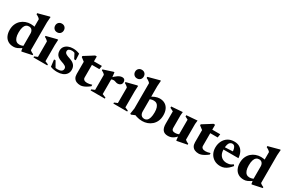

<svg xmlns="http://www.w3.org/2000/svg" viewBox="121 -1930 4701 3159"><g transform="rotate(30 2472.0 -351.0)"><path d="M357 -314Q357 -354 336.8 -379.8Q316.5 -405.5 278 -405.5Q247 -405.5 224.5 -387.5Q202 -369.5 190 -331.5Q178 -293.5 178 -233Q178 -176 191.2 -138.8Q204.5 -101.5 228.2 -83.8Q252 -66 285 -66Q309 -66 333.8 -73.2Q358.5 -80.5 381 -97V-55.5Q351.5 -35 329 -21.8Q306.5 -8.5 288 -0.8Q269.5 7 253.2 10Q237 13 220.5 13Q158.5 13 115.8 -13.8Q73 -40.5 51.2 -88.2Q29.5 -136 29.5 -198.5Q29.5 -261 50.8 -308.8Q72 -356.5 108.2 -389Q144.5 -421.5 190.2 -438Q236 -454.5 285 -454.5Q312 -454.5 337 -450.5Q362 -446.5 388.5 -438.2Q415 -430 445.5 -416L357 -406.5V-589Q349.5 -598.5 339.2 -607Q329 -615.5 315.5 -623.8Q302 -632 284.5 -640.5V-661L492 -716.5H507L499.5 -610V-83Q505 -77.5 512.2 -71.8Q519.5 -66 528.2 -61Q537 -56 546.2 -51.5Q555.5 -47 565 -43.5V-25L386 13H370.5L357 -68Z M724.5 -552Q688 -552 665.2 -575.8Q642.5 -599.5 642.5 -635Q642.5 -669.5 665.2 -692.8Q688 -716 724.5 -716Q762 -716 784.2 -692.8Q806.5 -669.5 806.5 -635Q806.5 -599.5 784.2 -575.8Q762 -552 724.5 -552ZM803 -455 798 -350.5V-44.5L858 -19.5V0H595.5V-19.5L655.5 -45V-338.5Q648.5 -348 638.5 -356.2Q628.5 -364.5 616.5 -372.5Q604.5 -380.5 590.5 -387V-406L782.5 -455Z M1087 -454.5Q1126.5 -454.5 1155 -448.2Q1183.5 -442 1215.5 -429L1222 -307.5H1191.5L1128.5 -429L1169.5 -387.5Q1150 -400.5 1130.8 -407Q1111.5 -413.5 1092 -413.5Q1055 -413.5 1035.2 -400Q1015.5 -386.5 1015.5 -362Q1015.5 -344.5 1024.5 -331.8Q1033.5 -319 1056.2 -307.5Q1079 -296 1120 -283Q1151 -273 1174 -259.5Q1197 -246 1212.5 -228.5Q1228 -211 1236 -188.5Q1244 -166 1244 -138.5Q1244 -88.5 1218.5 -54.8Q1193 -21 1149.5 -4Q1106 13 1051 13Q1013.5 13 981 7Q948.5 1 921.5 -10.5L905.5 -140.5H935L1010.5 -7.5L945.5 -47.5Q963 -40 978.2 -35.8Q993.5 -31.5 1008.2 -29.8Q1023 -28 1037 -28Q1080 -28 1106 -44.2Q1132 -60.5 1132 -93.5Q1132 -108.5 1125.8 -119.8Q1119.5 -131 1106 -140Q1092.5 -149 1071.8 -157.5Q1051 -166 1021.5 -175.5Q982.5 -188.5 958.2 -207.8Q934 -227 922.5 -253.2Q911 -279.5 911 -313Q911 -358.5 935.2 -390Q959.5 -421.5 999.8 -438Q1040 -454.5 1087 -454.5Z M1490 -135.5Q1490 -108 1510 -92.8Q1530 -77.5 1567.5 -77.5Q1586.5 -77.5 1609 -81.5Q1631.5 -85.5 1658.5 -94.5V-65.5Q1622.5 -37.5 1592 -20.2Q1561.5 -3 1536.2 4.8Q1511 12.5 1489.5 12.5Q1447.5 12.5 1415.8 -1.5Q1384 -15.5 1366 -45Q1348 -74.5 1348 -120.5V-352L1281 -403V-423Q1294.5 -431.5 1311.8 -442.2Q1329 -453 1348.2 -465Q1367.5 -477 1387 -489.2Q1406.5 -501.5 1424.8 -513.2Q1443 -525 1458.5 -535H1490V-429.5ZM1432.5 -375V-441.5H1641L1631 -375Z M2025.5 -449.5Q2057 -449.5 2070.8 -432Q2084.5 -414.5 2084.5 -389.5Q2084.5 -354.5 2062.2 -336.5Q2040 -318.5 2013 -318.5Q1992.5 -318.5 1979.2 -322.8Q1966 -327 1954.2 -331.2Q1942.5 -335.5 1926 -335.5Q1914.5 -335.5 1903 -332.8Q1891.5 -330 1881 -324.2Q1870.5 -318.5 1860.5 -309.5L1850 -335Q1878 -366 1902 -387.5Q1926 -409 1947.5 -422.8Q1969 -436.5 1988.2 -443Q2007.5 -449.5 2025.5 -449.5ZM1884 -353V-47L1952 -19.5V0H1681V-19.5L1741.5 -45V-331Q1733.5 -342 1724 -349.8Q1714.5 -357.5 1703 -364.5Q1691.5 -371.5 1676.5 -378.5V-396.5L1856.5 -455H1872Z M2243 -552Q2206.5 -552 2183.8 -575.8Q2161 -599.5 2161 -635Q2161 -669.5 2183.8 -692.8Q2206.5 -716 2243 -716Q2280.5 -716 2302.8 -692.8Q2325 -669.5 2325 -635Q2325 -599.5 2302.8 -575.8Q2280.5 -552 2243 -552ZM2321.5 -455 2316.5 -350.5V-44.5L2376.5 -19.5V0H2114V-19.5L2174 -45V-338.5Q2167 -348 2157 -356.2Q2147 -364.5 2135 -372.5Q2123 -380.5 2109 -387V-406L2301 -455Z M2497.5 -26 2550 -26.5 2455 13.5 2437.5 4 2454 -102.5V-584.5Q2446.5 -594 2436 -602.8Q2425.5 -611.5 2411.2 -620.5Q2397 -629.5 2377.5 -639V-660L2588.5 -716.5H2604L2596.5 -610.5V-127.5Q2596.5 -101 2605.8 -80.2Q2615 -59.5 2633.2 -47.5Q2651.5 -35.5 2677 -35.5Q2707.5 -35.5 2729.5 -54Q2751.5 -72.5 2763.2 -112Q2775 -151.5 2775 -215Q2775 -269 2762 -304.8Q2749 -340.5 2725.2 -358Q2701.5 -375.5 2668.5 -375.5Q2651.5 -375.5 2634.2 -372.5Q2617 -369.5 2600.8 -363Q2584.5 -356.5 2570 -345.5L2547 -380Q2573.5 -397.5 2598.2 -411.2Q2623 -425 2646.2 -434.8Q2669.5 -444.5 2691.8 -449.5Q2714 -454.5 2734.5 -454.5Q2796 -454.5 2838.2 -428.2Q2880.5 -402 2902 -354.5Q2923.5 -307 2923.5 -244Q2923.5 -180.5 2902 -132.2Q2880.5 -84 2843.8 -51.8Q2807 -19.5 2761.2 -3.2Q2715.5 13 2666 13Q2637 13 2610.5 9Q2584 5 2556.8 -3.5Q2529.5 -12 2497.5 -26Z M3167 -150.5Q3167 -127.5 3173.8 -114.2Q3180.5 -101 3195.5 -95Q3210.5 -89 3235 -89Q3261.5 -89 3284.8 -96.5Q3308 -104 3322.5 -117L3340.5 -95.5Q3309.5 -61.5 3284.8 -40Q3260 -18.5 3238.5 -7.2Q3217 4 3196.2 8.5Q3175.5 13 3152 13Q3087.5 13 3056.2 -26.2Q3025 -65.5 3025 -144V-378L2961.5 -409.5V-434L3173 -450L3167 -384.5ZM3314 10.5 3303.5 -90V-381L3248.5 -409.5V-434L3453.5 -450L3446 -381.5V-83Q3451.5 -77.5 3458.8 -71.8Q3466 -66 3474.8 -61Q3483.5 -56 3492.8 -51.5Q3502 -47 3511.5 -43.5V-25L3329.5 10.5Z M3738 -135.5Q3738 -108 3758 -92.8Q3778 -77.5 3815.5 -77.5Q3834.5 -77.5 3857 -81.5Q3879.5 -85.5 3906.5 -94.5V-65.5Q3870.5 -37.5 3840 -20.2Q3809.5 -3 3784.2 4.8Q3759 12.5 3737.5 12.5Q3695.5 12.5 3663.8 -1.5Q3632 -15.5 3614 -45Q3596 -74.5 3596 -120.5V-352L3529 -403V-423Q3542.5 -431.5 3559.8 -442.2Q3577 -453 3596.2 -465Q3615.5 -477 3635 -489.2Q3654.5 -501.5 3672.8 -513.2Q3691 -525 3706.5 -535H3738V-429.5ZM3680.5 -375V-441.5H3889L3879 -375Z M4153.5 -454.5Q4212 -454.5 4252.8 -430.2Q4293.5 -406 4316.8 -360.2Q4340 -314.5 4345.5 -250.5H4027.5V-292.5L4279 -305L4212 -278Q4210 -322 4201.8 -350.8Q4193.5 -379.5 4178.8 -393.8Q4164 -408 4141.5 -408Q4118 -408 4100 -394.2Q4082 -380.5 4071.5 -347.2Q4061 -314 4061 -256Q4061 -200.5 4080.2 -162.5Q4099.5 -124.5 4134.2 -104.8Q4169 -85 4216 -85Q4237.5 -85 4256.5 -89Q4275.5 -93 4294 -102Q4312.5 -111 4331.5 -125.5L4348 -102.5Q4320 -67.5 4289.2 -41.2Q4258.5 -15 4223.8 -1Q4189 13 4149 13Q4082 13 4032.2 -16.5Q3982.5 -46 3955 -97Q3927.5 -148 3927.5 -213.5Q3927.5 -279 3953.8 -333.8Q3980 -388.5 4030.5 -421.5Q4081 -454.5 4153.5 -454.5Z M4730 -314Q4730 -354 4709.8 -379.8Q4689.5 -405.5 4651 -405.5Q4620 -405.5 4597.5 -387.5Q4575 -369.5 4563 -331.5Q4551 -293.5 4551 -233Q4551 -176 4564.2 -138.8Q4577.5 -101.5 4601.2 -83.8Q4625 -66 4658 -66Q4682 -66 4706.8 -73.2Q4731.5 -80.5 4754 -97V-55.5Q4724.5 -35 4702 -21.8Q4679.5 -8.5 4661 -0.8Q4642.5 7 4626.2 10Q4610 13 4593.5 13Q4531.5 13 4488.8 -13.8Q4446 -40.5 4424.2 -88.2Q4402.5 -136 4402.5 -198.5Q4402.5 -261 4423.8 -308.8Q4445 -356.5 4481.2 -389Q4517.5 -421.5 4563.2 -438Q4609 -454.5 4658 -454.5Q4685 -454.5 4710 -450.5Q4735 -446.5 4761.5 -438.2Q4788 -430 4818.5 -416L4730 -406.5V-589Q4722.5 -598.5 4712.2 -607Q4702 -615.5 4688.5 -623.8Q4675 -632 4657.5 -640.5V-661L4865 -716.5H4880L4872.5 -610V-83Q4878 -77.5 4885.2 -71.8Q4892.5 -66 4901.2 -61Q4910 -56 4919.2 -51.5Q4928.5 -47 4938 -43.5V-25L4759 13H4743.5L4730 -68Z"/></g></svg>

Font: Newsreader 24pt
Style: Bold
Weight: 700
Designer: Hugues Gentile
Foundry: Production Type
Version: Version 1.003